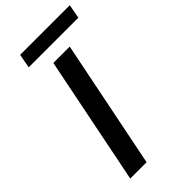

<svg xmlns="http://www.w3.org/2000/svg" viewBox="-267 -944 1015 1015"><g transform="rotate(-45 240.5 -437.0)"><path d="M204.1 -719.7H326.7L181.6 0H59.6ZM110.4 -874H481.4L466.8 -795.4H95.7Z"/></g></svg>

Font: Reddit Sans Vanilla SemiBold
Style: Italic
Weight: 600
Italic angle: -11.25°
Designer: Stephen Hutchings
Version: Version 1.013